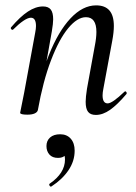

<svg xmlns="http://www.w3.org/2000/svg" viewBox="-20 -419 508 715"><path d="M299 -40Q299 -57 304 -89L333 -248Q339 -278 339 -300Q339 -355 300 -355Q268 -355 234 -314Q200 -273 170 -194.5Q140 -116 121 -9L107 -10Q127 -126 162 -214Q197 -302 242.5 -350.5Q288 -399 338 -399Q371 -399 387.5 -380Q404 -361 404 -322Q404 -299 398 -267L365 -89Q362 -74 362 -64Q362 -34 381 -34Q398 -34 443 -77Q445 -79 446 -79Q449 -79 451 -75.5Q453 -72 451 -69Q417 -29 390 -10Q363 9 337 9Q317 9 308 -2.5Q299 -14 299 -40ZM55 1 59 -19Q68 -62 70 -74L111 -297Q114 -312 114 -322Q114 -353 95 -353Q84 -353 67 -341.5Q50 -330 29 -309Q28 -308 26 -308Q23 -308 21 -311.5Q19 -315 21 -317Q55 -357 84 -376Q113 -395 140 -395Q160 -395 169 -383.5Q178 -372 178 -347Q178 -332 173 -302L121 -9Q119 -1 109 3.5Q99 8 82 8Q55 8 55 1ZM170 276Q166 276 164 271.5Q162 267 165 265Q222 226 222 175Q222 147 201 143L231 130Q232 169 196 169Q175 169 164 156.5Q153 144 153 125Q153 105 166.5 93Q180 81 204 81Q229 81 243.5 97.5Q258 114 258 142Q258 181 235 215Q212 249 172 275Z"/></svg>

Font: Cormorant Garamond Medium
Style: Italic
Weight: 500
Italic angle: -10°
Designer: Christian Thalmann (Catharsis Fonts)
Foundry: Catharsis Fonts
Version: Version 4.000